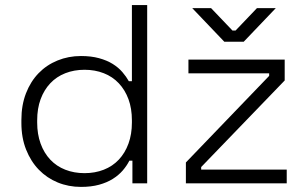

<svg xmlns="http://www.w3.org/2000/svg" viewBox="-20 -720 1208 754"><path d="M312 -40Q353 -40 387.5 -53.5Q422 -67 446.5 -93Q471 -119 484.5 -156Q498 -193 498 -239V-247Q498 -294 484.5 -330.5Q471 -367 446.5 -393Q422 -419 387.5 -432.5Q353 -446 312 -446Q271 -446 236.5 -432.5Q202 -419 177.5 -393Q153 -367 139.5 -330.5Q126 -294 126 -247V-239Q126 -193 139.5 -156Q153 -119 177.5 -93Q202 -67 236.5 -53.5Q271 -40 312 -40ZM298 14Q249 14 206.5 -3.5Q164 -21 132.5 -53.5Q101 -86 82.5 -132.5Q64 -179 64 -237V-249Q64 -307 82 -353.5Q100 -400 131.5 -432.5Q163 -465 206 -482.5Q249 -500 298 -500Q338 -500 369 -491.5Q400 -483 422.5 -469Q445 -455 460.5 -437Q476 -419 486 -401H498V-700H558V0H500V-89H488Q478 -69 462 -50.5Q446 -32 423 -17.5Q400 -3 369 5.5Q338 14 298 14ZM710 0V-82L1037 -422V-432H720V-486H1098V-404L770 -64V-54H1106V0ZM861 -556 735 -688H809L893 -600H905L989 -688H1063L937 -556Z"/></svg>

Font: Space Grotesk Light
Style: Regular
Weight: 300
Designer: Florian Karsten
Foundry: Florian Karsten
Version: Version 2.000